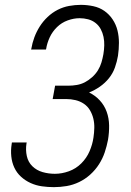

<svg xmlns="http://www.w3.org/2000/svg" viewBox="-20 -763 540 791"><path d="M202 8Q177 8 152.5 4.5Q128 1 106 -9Q84 -19 66.5 -35Q49 -51 39 -72.5Q29 -94 26.5 -119Q24 -144 28 -169L29 -176H90L89 -171Q85 -145 90.5 -120Q96 -95 113.5 -78Q131 -61 155.5 -54Q180 -47 206 -47Q235 -47 264 -57.5Q293 -68 315 -90Q337 -112 349 -140Q361 -168 365 -196Q368 -216 368.5 -236Q369 -256 364.5 -274.5Q360 -293 350.5 -309Q341 -325 325.5 -335.5Q310 -346 291 -350.5Q272 -355 252 -355H197L207 -410H262Q279 -410 296.5 -413Q314 -416 329.5 -424Q345 -432 359.5 -445Q374 -458 383.5 -473.5Q393 -489 398 -506Q403 -523 406 -540Q409 -558 409.5 -576Q410 -594 406.5 -611Q403 -628 395 -643Q387 -658 373.5 -668.5Q360 -679 343 -683.5Q326 -688 308 -688Q284 -688 259 -679Q234 -670 215 -651.5Q196 -633 185 -609.5Q174 -586 170 -561L169 -559H108L109 -562Q113 -586 121.5 -609Q130 -632 143.5 -653.5Q157 -675 176 -693Q195 -711 217.5 -722.5Q240 -734 264.5 -738.5Q289 -743 313 -743Q339 -743 364.5 -737.5Q390 -732 410 -718Q430 -704 444 -683Q458 -662 464 -637.5Q470 -613 470 -586.5Q470 -560 466 -533Q462 -509 453.5 -485Q445 -461 429 -441Q413 -421 391.5 -406Q370 -391 347 -382Q372 -370 391 -349.5Q410 -329 419.5 -302.5Q429 -276 429.5 -246.5Q430 -217 425 -187Q420 -161 411.5 -135.5Q403 -110 388 -86.5Q373 -63 352 -44Q331 -25 306 -13Q281 -1 254.5 3.5Q228 8 202 8Z"/></svg>

Font: Iosevka Light Oblique
Style: Regular
Weight: 300
Italic angle: -9°
Monospace: yes
Designer: Belleve Invis
Foundry: Belleve Invis
Version: Version 32.5.0; ttfautohint (v1.8.4)